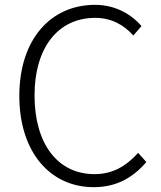

<svg xmlns="http://www.w3.org/2000/svg" viewBox="-20 -762 667 795"><path d="M368 13C462 13 530 -26 586 -91L552 -129C500 -72 445 -41 371 -41C218 -41 123 -168 123 -367C123 -564 220 -688 374 -688C441 -688 493 -659 532 -615L566 -654C527 -700 460 -742 374 -742C189 -742 60 -598 60 -365C60 -132 188 13 368 13Z"/></svg>

Font: Noto Sans CJK JP Light
Style: Regular
Weight: 300
Designer: Ryoko NISHIZUKA (kana & ideographs); Paul D. Hunt (Latin, Greek & Cyrillic); Wenlong ZHANG (bopomofo); Sandoll Communica
Foundry: Adobe Systems Incorporated
Version: Version 1.004;PS 1.004;hotconv 1.0.82;makeotf.lib2.5.63406